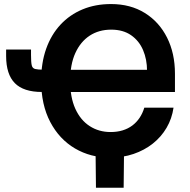

<svg xmlns="http://www.w3.org/2000/svg" viewBox="-20 -757 922 934"><path d="M516.1 9.8Q420.9 9.8 344.7 -34.9Q268.6 -79.6 224.4 -163.6Q180.2 -247.6 180.2 -364.7Q180.2 -451.2 204.6 -519.8Q229 -588.4 274.2 -637Q319.3 -685.5 381.6 -711.4Q443.8 -737.3 520 -737.3Q614.7 -737.3 684.6 -693.8Q754.4 -650.4 792.7 -574Q831.1 -497.6 831.1 -398.4V-309.6H280.8V-417.5H726.1L695.3 -412.6Q695.3 -467.8 676 -513.2Q656.7 -558.6 617.7 -585.7Q578.6 -612.8 521 -612.8Q460.9 -612.8 416.3 -583.5Q371.6 -554.2 346.4 -498.8Q321.3 -443.4 321.3 -363.3Q321.3 -283.7 346.4 -228Q371.6 -172.4 416.3 -143.6Q460.9 -114.7 518.1 -114.7Q549.8 -114.7 576.4 -122.8Q603 -130.9 623.8 -146.5Q644.5 -162.1 659.2 -184.1Q673.8 -206.1 682.1 -233.4H824.2Q816.4 -179.7 790.3 -135.3Q764.2 -90.8 723.1 -58.3Q682.1 -25.9 629.6 -8.1Q577.1 9.8 516.1 9.8ZM9.8 -516.1H130.9V-489.7Q130.9 -454.6 134.3 -439.7Q137.7 -424.8 150.9 -421.4Q164.1 -418 192.9 -418H216.8V-309.6H183.6Q94.7 -309.6 52.2 -352.5Q9.8 -395.5 9.8 -484.4ZM446.8 156.2 444.8 -31.2H583.5L581.5 156.2Z"/></svg>

Font: Inter
Style: 650
Weight: 650
Designer: Rasmus Andersson
Foundry: rsms
Version: Version 4.001;git-66647c0bb